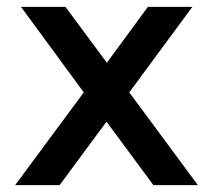

<svg xmlns="http://www.w3.org/2000/svg" viewBox="-20 -537 618 557"><path d="M554 0 355 -269 538 -517H409L290 -355L170 -517H41L223 -269L24 0H153L289 -184L425 0Z"/></svg>

Font: United Sans SemiBold
Style: Regular
Weight: 600
Designer: Pablo Impallari, Rodrigo Fuenzalida (Modified by Dan O. Williams)
Version: Version 1.000;PS 001.000;hotconv 1.0.88;makeotf.lib2.5.64775